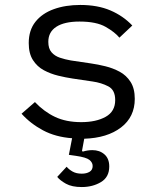

<svg xmlns="http://www.w3.org/2000/svg" viewBox="-20 -548 640 775"><path d="M310 207Q270 207 246 193.5Q222 180 211 166L249 125Q258 136 273 144.5Q288 153 310 153Q329 153 341.5 145.5Q354 138 354 122Q354 108 341 97.5Q328 87 286 81L258 77L271 10Q204 5 153.5 -22Q103 -49 67 -89L121 -136Q158 -97 202.5 -76Q247 -55 308 -55Q368 -55 406.5 -76.5Q445 -98 445 -144Q445 -185 417 -199.5Q389 -214 354 -219L273 -231Q246 -235 215 -242.5Q184 -250 157 -264.5Q130 -279 113 -305.5Q96 -332 96 -374Q96 -426 123 -460Q150 -494 197 -511Q244 -528 304 -528Q374 -528 425.5 -506Q477 -484 514 -445L462 -396Q444 -418 406.5 -439.5Q369 -461 301 -461Q240 -461 207.5 -440Q175 -419 175 -379Q175 -352 188 -337Q201 -322 222 -315Q243 -308 266 -304L347 -292Q375 -288 405.5 -280.5Q436 -273 463 -258.5Q490 -244 507 -217.5Q524 -191 524 -149Q524 -76 468.5 -33.5Q413 9 320 12L311 61L314 64Q334 58 353 58Q382 58 401.5 75Q421 92 421 124Q421 167 387.5 187Q354 207 310 207Z"/></svg>

Font: Lilex Nerd Font
Style: Regular
Weight: 400
Designer: Mike Abbink, Paul van der Laan, Pieter van Rosmalen, Mikhael Khrustik
Foundry: Mikhael Khrustik
Version: Version 2.400; ttfautohint (v1.8.4.7-5d5b);Nerd Fonts 3.3.0